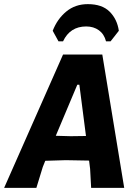

<svg xmlns="http://www.w3.org/2000/svg" viewBox="-43 -909 663 929"><path d="M240 -709 212 -760Q234 -817 277.5 -853Q321 -889 382 -889Q451 -889 487.5 -852.5Q524 -816 532 -760L492 -709H470Q461 -744 435.5 -762.5Q410 -781 374 -781Q296 -781 262 -709ZM452 -645 558 0H398L393 -92L388 -132L275 -134L176 -131L164 -101L133 0H-23L262 -645ZM331 -499 227 -252 299 -250 373 -251 341 -499Z"/></svg>

Font: Alegreya Sans ExtraBold
Style: Italic
Weight: 800
Italic angle: -7°
Designer: Juan Pablo del Peral
Foundry: Huerta Tipografica
Version: Version 2.007